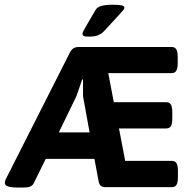

<svg xmlns="http://www.w3.org/2000/svg" viewBox="-20 -811 834 832"><path d="M1 0ZM1 -17.6Q1 -27.3 4.4 -33.2L283.2 -584Q289.6 -596.2 298.6 -601.8Q307.6 -607.4 321.3 -607.4H724.1Q737.8 -607.4 743.9 -597.2Q750 -586.9 750 -564V-537.6Q750 -514.6 743.9 -504.4Q737.8 -494.1 724.1 -494.1H449.2L473.1 -368.2H700.7Q714.4 -368.2 720.5 -357.9Q726.6 -347.7 726.6 -324.7V-297.9Q726.6 -274.9 720.5 -264.6Q714.4 -254.4 700.7 -254.4H495.6L522.5 -113.8H725.1Q738.8 -113.8 744.9 -103.5Q751 -93.3 751 -70.8V-43.5Q751 -20.5 744.9 -10.3Q738.8 0 725.1 0H437.5Q423.3 0 416.5 -6.1Q409.7 -12.2 407.2 -25.9L389.2 -122.6H178.2L126 -16.6Q117.2 1.5 85.9 1.5H54.2Q1 1.5 1 -17.6ZM368.2 -237.3 339.8 -394V-466.3H335.9L311.5 -395L234.9 -237.3ZM337.4 -665.5Q337.4 -669.4 343.5 -680.7Q349.6 -691.9 359.4 -708.5Q380.9 -744.1 393.6 -767.1Q400.9 -780.3 419.7 -785.4Q438.5 -790.5 467.3 -790.5Q494.6 -790.5 506.8 -787.8Q519 -785.2 519 -778.3Q519 -773.4 514.6 -767.8Q510.3 -762.2 488.3 -738.3L429.2 -674.3Q419.4 -664.6 405.5 -658.4Q391.6 -652.3 364.3 -652.3Q348.6 -652.3 343 -655.3Q337.4 -658.2 337.4 -665.5Z"/></svg>

Font: Jaldi
Style: Bold
Weight: 400
Designer: Pablo Cosgaya and Nicolas Silva
Foundry: Omnibus-Type
Version: Version 1.007